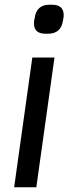

<svg xmlns="http://www.w3.org/2000/svg" viewBox="-20 -794 328 814"><path d="M117 -550H211L134 0H40ZM124 -695Q124 -703 125 -707L127 -718Q135 -774 190 -774H200Q250 -774 250 -730Q250 -722 249 -718L247 -707Q239 -651 183 -651H173Q124 -651 124 -695Z"/></svg>

Font: Krub Medium
Style: Italic
Weight: 500
Italic angle: -8°
Designer: Ekaluck Peanpanawate
Foundry: Cadson Demak Co.,Ltd.
Version: Version 1.000; ttfautohint (v1.6)